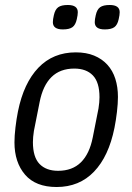

<svg xmlns="http://www.w3.org/2000/svg" viewBox="-20 -738 531 770"><path d="M207 12Q123 12 80.5 -37.5Q38 -87 38 -167Q38 -193 42 -227Q46 -261 52 -291Q75 -405 134 -466.5Q193 -528 284 -528Q326 -528 357.5 -515Q389 -502 410.5 -478.5Q432 -455 442.5 -422Q453 -389 453 -349Q453 -323 449 -289Q445 -255 439 -225Q416 -111 357 -49.5Q298 12 207 12ZM213 -53Q270 -53 304.5 -87Q339 -121 352 -187L375 -303Q377 -315 378 -327Q379 -339 379 -348Q379 -408 352.5 -435.5Q326 -463 278 -463Q221 -463 186.5 -429Q152 -395 139 -329L116 -213Q114 -201 113 -189Q112 -177 112 -168Q112 -108 138.5 -80.5Q165 -53 213 -53ZM232 -620Q192 -620 192 -649Q192 -660 196 -677Q201 -700 213.5 -709Q226 -718 252 -718Q292 -718 292 -689Q292 -678 288 -661Q283 -638 270.5 -629Q258 -620 232 -620ZM400 -620Q360 -620 360 -649Q360 -660 364 -677Q369 -700 381.5 -709Q394 -718 420 -718Q460 -718 460 -689Q460 -678 456 -661Q451 -638 438.5 -629Q426 -620 400 -620Z"/></svg>

Font: IBM Plex Sans Condensed
Style: Italic
Weight: 400
Width: 3
Italic angle: -11°
Designer: Mike Abbink, Paul van der Laan, Pieter van Rosmalen
Foundry: Bold Monday
Version: Version 1.3